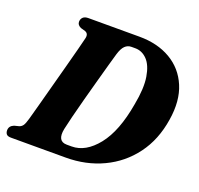

<svg xmlns="http://www.w3.org/2000/svg" viewBox="-123 -834 1002 968"><g transform="rotate(20 378.5 -350.0)"><path d="M0 -28.5Q0 -52 25 -62L50.5 -68.5Q62.5 -72.5 69.8 -82.8Q77 -93 85 -121.5Q93 -150 106.8 -201Q120.5 -252 136.8 -312.5Q153 -373 168.8 -431.5Q184.5 -490 196.2 -535Q208 -580 212.5 -599.5Q218.5 -625.5 198 -633L174 -640Q153.5 -649 153.5 -666.5Q153.5 -681.5 163.2 -690.8Q173 -700 191.5 -700H466Q563 -700 633.5 -658.8Q704 -617.5 736.2 -541Q768.5 -464.5 751.5 -359Q734 -246 674.2 -165.8Q614.5 -85.5 524 -42.8Q433.5 0 324.5 0H31.5Q13 0 6.5 -8Q0 -16 0 -28.5ZM333.5 -63Q408.5 -63 471 -141.2Q533.5 -219.5 559.5 -371.5Q577 -463 567.2 -522Q557.5 -581 530 -609.5Q502.5 -638 466 -638H445.5Q425.5 -638 411 -624Q396.5 -610 386.5 -576.5Q381 -558.5 369.2 -515.8Q357.5 -473 342.2 -418.2Q327 -363.5 312 -307.2Q297 -251 285.2 -204.2Q273.5 -157.5 268.5 -133Q254.5 -63 307.5 -63Z"/></g></svg>

Font: Fraunces 72pt Soft
Style: Bold Italic
Weight: 700
Italic angle: -16°
Version: Version 1.000;[b76b70a41]